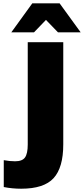

<svg xmlns="http://www.w3.org/2000/svg" viewBox="-20 -962 511 1169"><path d="M48.8 -765.1 176.8 -941.9H342.8L471.2 -765.1H333L259.8 -840.8L187 -765.1ZM108.9 187Q54.2 187 2.9 176.8V13.2Q39.1 20 71.8 20Q115.7 20 132.3 -3.4Q148.9 -26.9 148.9 -82V-705.1H365.2V-83Q365.2 58.1 306.4 122.6Q247.6 187 108.9 187Z"/></svg>

Font: Mulish ExtraBlack
Style: Regular
Weight: 1000
Designer: Vernon Adams
Foundry: Vernon Adams
Version: Version 3.603; ttfautohint (v1.8.3)